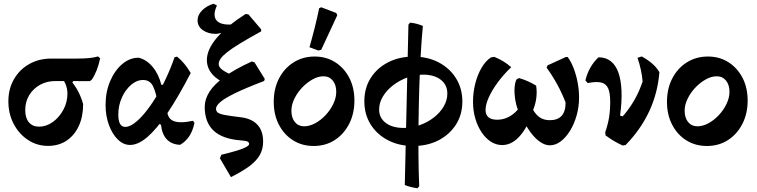

<svg xmlns="http://www.w3.org/2000/svg" viewBox="-20 -778 4095 1039"><path d="M239.9 11.5Q180.1 11.5 131.3 -20.8Q82.5 -53.1 53.9 -107.8Q25.3 -162.6 25.3 -229.5Q25.3 -296.8 55.4 -349.1Q85.4 -401.4 137.8 -431.2Q190.1 -461 257.4 -461H393Q434.5 -461 462 -463.7Q489.5 -466.5 510.8 -472.6L522.1 -462.3Q514.3 -426.7 503.5 -398.8Q492.8 -370.9 476.8 -346.9L466.4 -339L281 -339.4Q234.1 -339.9 196.7 -319.1Q159.4 -298.4 138 -262.8Q116.5 -227.2 116.5 -182.1Q116.5 -139.8 136.3 -116.2Q156.1 -92.6 191.4 -92.6Q230.3 -92.6 265.2 -117.4Q300.2 -142.2 322.5 -183.3Q344.9 -224.3 344.9 -271.8Q344.9 -299.6 333.6 -325.5Q322.4 -351.4 302.6 -363.7L392.5 -365.1L371.5 -331.4Q391.3 -306.9 406 -277.4Q420.7 -247.9 429.9 -214.5Q429.9 -146.6 406.2 -95.8Q382.5 -44.9 339.9 -16.7Q297.3 11.5 239.9 11.5Z M683.9 6.4Q647.8 6.4 617.8 -22.9Q587.7 -52.1 569.5 -101.5Q551.3 -150.9 551.3 -209.6Q551.3 -280.4 575.8 -338.2Q600.2 -395.9 640.9 -430.8Q681.6 -465.7 730.6 -465.7Q774 -454.9 806.4 -415.5Q838.9 -376.2 853 -319.1L915.5 -319.6L835.3 -212.3Q824.2 -279.8 807.5 -312.5Q790.8 -345.2 753.9 -345.2Q720.1 -345.2 689.2 -318.7Q658.3 -292.1 639.2 -249.4Q620.2 -206.6 620.2 -157.8Q620.2 -91.2 658 -91.2Q679.4 -91.2 706.5 -110.9Q733.6 -130.5 763 -166Q792.4 -201.5 821.7 -248.8Q851 -296 877.4 -352.2Q903.8 -408.3 924.5 -468L937.9 -471.7Q959.8 -454.1 977.4 -432.8Q995.1 -411.6 1012.1 -382.9Q943.6 -251.1 885.1 -164.6Q826.6 -78.2 776.9 -35.9Q727.2 6.4 683.9 6.4ZM954.4 5.7Q909 3.7 882.9 -23.7Q856.7 -51.2 851.2 -102.9L828.6 -114L885.5 -219.4L884.5 -191.2Q882.5 -140.3 916.3 -124.4Q950.1 -108.5 1024.7 -124.4L1032.3 -112.8Q1015 -28.3 954.4 5.7Z M1229.7 180.5 1169.9 78.4 1178 59.4Q1227.9 47.3 1261.3 37.3Q1294.7 27.3 1311.4 18Q1328.2 8.7 1328.2 0.8Q1328.2 -8.4 1318.6 -12.4Q1308.9 -16.5 1278.7 -18.7Q1182.4 -26.7 1135.1 -71.8Q1087.8 -116.9 1087.8 -199.5Q1087.8 -241 1113.3 -281.2Q1138.8 -321.4 1194.7 -362.5Q1250.5 -403.6 1342.3 -445.2L1357 -440.9L1412.9 -350.7L1409.3 -339.8Q1305.8 -300.2 1249.2 -272.3Q1192.7 -244.4 1170.8 -224.5Q1149 -204.6 1149 -189.9Q1149 -177.1 1158 -169.4Q1167 -161.7 1195.5 -156Q1224 -150.4 1282.6 -143.5Q1341.5 -136.7 1372.7 -103.4Q1403.9 -70.2 1403.9 -11.4Q1403.9 27.7 1386.8 59.2Q1369.7 90.7 1331.7 119.7Q1293.6 148.6 1229.7 180.5ZM1214.7 -320.8Q1155.5 -344.4 1127.7 -377.6Q1099.9 -410.7 1099.5 -452Q1099 -509.6 1153.3 -573.4Q1207.5 -637.1 1309 -702.3L1324.1 -700.4L1393.2 -619.4L1393.6 -608.5Q1324.2 -570.3 1279.4 -543Q1234.5 -515.6 1209.3 -495.6Q1184.1 -475.6 1173.7 -460.3Q1163.4 -445 1163.4 -431Q1163.4 -415.7 1181.9 -401.1Q1200.5 -386.4 1246.4 -367.3ZM1149.9 -594.6Q1105.4 -594.6 1077.2 -615.1Q1049.1 -635.6 1049.1 -668.2Q1049.1 -696.6 1073 -721.1Q1096.9 -745.6 1135 -757.8L1154 -748.4Q1127.2 -689.4 1155.9 -663.2Q1184.6 -637 1261.1 -648.8L1262.1 -619.7Q1234.9 -611.5 1207 -605.3Q1179.1 -599 1149.9 -594.6Z M1677.2 12Q1614.8 12 1566 -18.6Q1517.2 -49.3 1489.3 -103.2Q1461.3 -157.2 1461.3 -226.8Q1461.3 -297.8 1489.7 -353.1Q1518.2 -408.5 1568.5 -440.3Q1618.8 -472.1 1682.9 -472.1Q1745.4 -472.1 1793.6 -441.5Q1841.9 -410.9 1869.9 -357.4Q1897.9 -303.9 1897.9 -233.3Q1897.9 -163.3 1869.4 -107.7Q1841 -52.1 1791.4 -20Q1741.8 12 1677.2 12ZM1625.7 -94.5Q1655.3 -94.5 1686 -111.2Q1716.6 -127.9 1742.2 -155.3Q1767.9 -182.7 1783.7 -216Q1799.6 -249.2 1799.6 -281.4Q1799.6 -318.9 1780.7 -342Q1761.9 -365.2 1730.3 -365.2Q1701.7 -365.2 1671.4 -348.3Q1641 -331.3 1615.1 -304.2Q1589.2 -277 1573.1 -244Q1556.9 -211 1556.9 -178.8Q1556.9 -140.3 1575.8 -117.4Q1594.6 -94.5 1625.7 -94.5ZM1702.9 -504.7 1654.7 -522.3Q1669.7 -575 1682.9 -627.4Q1696.1 -679.8 1707.1 -733.5L1718.4 -738.6L1799.8 -707.7L1805.1 -695.4L1718.2 -508.5Z M2216.3 12Q2139.6 12 2079.5 -19.2Q2019.4 -50.4 1985.5 -105Q1951.6 -159.6 1951.6 -230Q1951.6 -301.9 1986.1 -356Q2020.6 -410.2 2080.5 -440.9Q2140.4 -471.7 2216.8 -471.7Q2294 -471.7 2353.6 -440.5Q2413.2 -409.3 2447.6 -354.5Q2482 -299.6 2482 -228.7Q2482 -157.8 2447.3 -103.6Q2412.5 -49.5 2352.9 -18.7Q2293.2 12 2216.3 12ZM2238.8 241Q2194.7 234 2170.5 223L2190.2 -644.6L2199.4 -655.6Q2217.3 -653.6 2233.1 -649.6Q2248.9 -645.6 2268.4 -637.6Q2261.9 -570.9 2257 -486.5Q2252.1 -402.2 2249.1 -308.8Q2246.2 -215.3 2245 -119.9Q2243.7 -24.5 2244.5 64.8Q2245.2 154.2 2248.6 230ZM2164.5 -85.7Q2208.5 -85.7 2250.8 -100.6Q2293 -115.5 2326.8 -141.5Q2360.6 -167.6 2380.7 -201.2Q2400.7 -234.8 2400.7 -271.7Q2400.7 -319.1 2365 -346.6Q2329.3 -374.1 2269.1 -374.1Q2226.2 -374.1 2184.2 -358.7Q2142.2 -343.3 2107.4 -316.7Q2072.6 -290.1 2052.1 -255.9Q2031.6 -221.8 2031.6 -185.4Q2031.6 -140 2067.5 -112.9Q2103.4 -85.7 2164.5 -85.7Z M2654.7 -470.4Q2682.7 -459 2704.9 -445.2Q2727.1 -431.5 2746.4 -414.4Q2705.7 -375.7 2674.3 -333.1Q2642.8 -290.5 2625.1 -251.3Q2607.5 -212 2607.5 -183Q2607.5 -157.3 2623 -143.7Q2638.6 -130.1 2671.3 -130.1Q2701.7 -130.1 2730.5 -144.1Q2759.2 -158.1 2782.4 -185.2Q2772.4 -210.3 2767.6 -241.5Q2762.8 -272.6 2764.6 -301.8Q2766.4 -330.9 2774.9 -347.9L2788.1 -355.7Q2811.3 -349.2 2833.5 -339.6Q2855.7 -330.1 2881.2 -314.7Q2886.5 -282.9 2882.3 -248.8Q2878.1 -214.7 2865 -183.2Q2881.7 -154.8 2903.2 -141.2Q2924.7 -127.6 2955.9 -127.6Q2997.2 -127.6 3019 -150.9Q3040.7 -174.3 3040.7 -223.4Q3020.9 -274.7 2995 -321.9Q2969.1 -369 2938 -411.9L2943 -424.2L3042.5 -469.7H3051.9Q3071.5 -443 3085.1 -406.5Q3098.8 -370 3106.2 -329.7Q3113.6 -289.4 3113.6 -250.4Q3113.6 -200.8 3100.6 -154.2Q3087.5 -107.6 3065.3 -71.2Q3043.1 -34.9 3014.8 -13.2Q2986.4 8.4 2955.2 8.4Q2928.9 8.4 2900.8 -11.4Q2872.7 -31.2 2846.4 -68.2Q2820.2 -105.2 2798.4 -158.2L2854 -149Q2826.2 -75.4 2785.8 -34.2Q2745.4 7 2697.4 7Q2664.7 7 2636.1 -11.5Q2607.5 -30 2585.8 -62.6Q2564.2 -95.2 2551.9 -137.3Q2539.7 -179.4 2539.7 -227.2Q2539.7 -277.3 2551.7 -325.2Q2563.8 -373.2 2586 -411.1Q2608.2 -449 2636.6 -467.3Z M3349.5 9.5Q3324.1 -2.2 3302 -15.4Q3279.9 -28.5 3256.7 -45.6L3255.3 -63.2Q3329.3 -116.9 3379.5 -185.3Q3429.7 -253.6 3457.5 -336.5Q3455.2 -366.4 3448.1 -399.6Q3441 -432.9 3429.8 -465.2L3453 -472.5Q3488.6 -452.3 3511.1 -432.5Q3533.5 -412.7 3548.4 -387.4Q3539.2 -274.5 3493.4 -176.1Q3447.6 -77.6 3365.7 6.5ZM3255.3 -63.2Q3269.6 -104 3275.9 -142.3Q3282.1 -180.7 3282.1 -227Q3282.1 -274.6 3271.1 -299.7Q3260 -324.8 3233.7 -331.3Q3207.5 -337.8 3160.3 -328.6L3147.8 -342.6Q3156.6 -379.8 3174.6 -411.7Q3192.5 -443.6 3218.8 -467.9Q3257.6 -467.9 3284.4 -447.4Q3311.2 -426.8 3325.9 -386.8Q3340.5 -346.8 3343.2 -288.1Q3345.9 -229.3 3335.5 -152.5L3379.2 -139.5Z M3805.2 12Q3742.8 12 3694 -18.6Q3645.2 -49.3 3617.3 -103.2Q3589.3 -157.2 3589.3 -226.8Q3589.3 -297.8 3617.7 -353.1Q3646.2 -408.5 3696.5 -440.3Q3746.8 -472.1 3810.9 -472.1Q3873.4 -472.1 3921.6 -441.5Q3969.9 -410.9 3997.9 -357.4Q4025.9 -303.9 4025.9 -233.3Q4025.9 -163.3 3997.4 -107.7Q3969 -52.1 3919.4 -20Q3869.8 12 3805.2 12ZM3753.7 -94.5Q3783.3 -94.5 3814 -111.2Q3844.6 -127.9 3870.2 -155.3Q3895.9 -182.7 3911.7 -216Q3927.6 -249.2 3927.6 -281.4Q3927.6 -318.9 3908.7 -342Q3889.9 -365.2 3858.3 -365.2Q3829.7 -365.2 3799.4 -348.3Q3769 -331.3 3743.1 -304.2Q3717.2 -277 3701.1 -244Q3684.9 -211 3684.9 -178.8Q3684.9 -140.3 3703.8 -117.4Q3722.6 -94.5 3753.7 -94.5Z"/></svg>

Font: Alegreya
Style: Regular
Weight: 400
Designer: Juan Pablo del Peral
Foundry: Huerta Tipografica
Version: Version 2.009